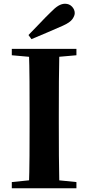

<svg xmlns="http://www.w3.org/2000/svg" viewBox="-20 -1005 471 1025"><path d="M132 -818Q163 -849 192.5 -880.5Q222 -912 250 -939Q274 -964 292 -974.5Q310 -985 327 -985Q350 -985 364.5 -969.5Q379 -954 379 -935Q379 -921 366.5 -903Q354 -885 316 -868Q274 -849 232 -831.5Q190 -814 148 -796ZM43 0V-33L200 -49H229L388 -33V0ZM134 0Q137 -86 137.5 -173Q138 -260 138 -349V-394Q138 -483 137.5 -570Q137 -657 134 -744H297Q295 -658 294.5 -570.5Q294 -483 294 -394V-349Q294 -262 294.5 -174.5Q295 -87 297 0ZM43 -710V-744H388V-710L229 -696H200Z"/></svg>

Font: Noto Serif TC ExtraLight ExtraBold
Style: Regular
Weight: 800
Version: Version 2.002-H1;hotconv 1.1.0;makeotfexe 2.6.0